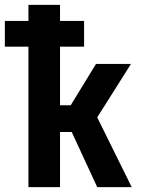

<svg xmlns="http://www.w3.org/2000/svg" viewBox="-44 -770 585 790"><path d="M73 0H203V-227H251L356 0H498L356 -287L495 -507H351L247 -337H203V-578H302V-684H203V-750H73V-684H-24V-578H73Z"/></svg>

Font: Finlandica SemiBold
Style: Regular
Weight: 600
Designer: Niklas Ekholm, Juho Hiilivirta, Jaakko Suomalainen
Foundry: Helsinki Type Studio
Version: Version 2.000;Glyphs 3.2 (3202)